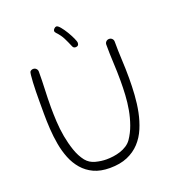

<svg xmlns="http://www.w3.org/2000/svg" viewBox="-155 -1002 1006 1116"><g transform="rotate(-20 348.0 -444.0)"><path d="M616 -457Q616 -407 612.5 -354Q609 -301 599 -251Q589 -201 570 -156Q551 -111 519.5 -77Q488 -43 442.5 -23.5Q397 -4 334 -4Q276 -4 235 -23Q194 -42 165.5 -75Q137 -108 120 -150.5Q103 -193 94.5 -241Q86 -289 83 -338Q80 -387 80 -432V-511Q80 -539 80.5 -569Q81 -599 82.5 -625Q84 -651 86 -669Q88 -687 91 -690Q99 -698 110 -698Q121 -698 128.5 -690.5Q136 -683 136 -672Q136 -617 133.5 -562Q131 -507 131 -452Q131 -412 133.5 -364.5Q136 -317 144.5 -270Q153 -223 168 -179Q183 -135 208 -103Q230 -76 265 -67Q300 -58 332 -58Q352 -58 374.5 -61Q397 -64 418.5 -71Q440 -78 458.5 -90Q477 -102 489 -119Q513 -154 528 -196Q543 -238 551 -282.5Q559 -327 561.5 -372Q564 -417 564 -459Q564 -516 561 -572Q558 -628 558 -685Q558 -696 565.5 -703.5Q573 -711 584 -711Q595 -711 602.5 -703.5Q610 -696 610 -685Q610 -628 613 -571Q616 -514 616 -457ZM406 -752Q406 -732 386 -732Q373 -732 368 -744Q355 -775 342.5 -800Q330 -825 307 -849Q300 -856 300 -864Q300 -870 307 -877Q314 -884 321 -884Q330 -884 344.5 -866.5Q359 -849 372.5 -826.5Q386 -804 396 -782.5Q406 -761 406 -752Z"/></g></svg>

Font: Wynona
Style: Regular
Weight: 400
Italic angle: -12°
Designer: Kanati
Foundry: Kanati and Michael Everson
Version: Version 2.000